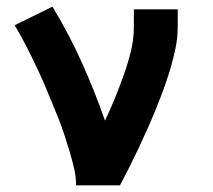

<svg xmlns="http://www.w3.org/2000/svg" viewBox="-20 -558 640 578"><path d="M209 0Q209 -26 203 -51.5Q197 -77 189.5 -102Q182 -127 174 -151.5Q166 -176 156.5 -200Q147 -224 137 -248Q127 -272 117 -296Q107 -320 96 -343.5Q85 -367 73.5 -390.5Q62 -414 50 -436.5Q38 -459 24 -482L138 -538Q187 -457 226 -370.5Q265 -284 296 -195Q312 -228 326 -262.5Q340 -297 352.5 -332Q365 -367 374 -403.5Q383 -440 383 -477V-530H515V-477Q515 -445 508.5 -413.5Q502 -382 493 -351.5Q484 -321 473 -291Q462 -261 450 -231.5Q438 -202 425 -172.5Q412 -143 398.5 -114.5Q385 -86 370.5 -57Q356 -28 341 0Z"/></svg>

Font: Iosevka Curly Slab XBdEx
Style: Regular
Weight: 800
Width: 7
Monospace: yes
Designer: Belleve Invis
Foundry: Belleve Invis
Version: Version 11.0.0; ttfautohint (v1.8.3)